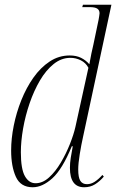

<svg xmlns="http://www.w3.org/2000/svg" viewBox="-20 -780 490 810"><path d="M118 10Q67 10 47 -34Q27 -78 27 -145Q27 -195 38 -250Q49 -305 70 -357.5Q91 -410 121 -452.5Q151 -495 189.5 -520.5Q228 -546 274 -546Q302 -546 322 -536Q342 -526 357 -509Q361 -531 365.5 -554Q370 -577 374 -592L396 -697Q397 -705 398.5 -712Q400 -719 400 -724Q400 -737 390.5 -743.5Q381 -750 358 -750H327L330 -760H450L330 -201Q323 -170 316.5 -130Q310 -90 310 -65Q310 -31 319 -17Q328 -3 347 -3Q364 -3 380 -13.5Q396 -24 412 -42L418 -35Q401 -15 381 -2.5Q361 10 335 10Q275 10 275 -72Q275 -92 278.5 -114.5Q282 -137 287 -163H283Q243 -66 201 -28Q159 10 118 10ZM130 -7Q160 -7 187 -31.5Q214 -56 236.5 -94Q259 -132 275 -172.5Q291 -213 298 -244L353 -494Q342 -515 321 -525.5Q300 -536 277 -536Q239 -536 206.5 -510Q174 -484 148.5 -440.5Q123 -397 105 -344.5Q87 -292 77.5 -238Q68 -184 68 -138Q68 -67 85 -37Q102 -7 130 -7Z"/></svg>

Font: Noto Serif Display Condensed ExtraLight
Style: Italic
Weight: 200
Width: 3
Italic angle: -12°
Designer: Monotype Design Team
Foundry: Monotype Imaging Inc.
Version: Version 2.009